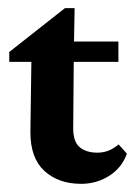

<svg xmlns="http://www.w3.org/2000/svg" viewBox="-20 -447 334 475"><path d="M293.9 -66.9Q281.7 -32.2 250.5 -12.2Q219.2 7.8 180.7 7.8Q125 7.8 90.1 -23.9Q55.2 -55.7 55.2 -119.6L57.6 -293.9H2.9V-318.4L140.6 -426.8H164.6L162.6 -314.5L161.1 -128.9Q161.1 -96.7 177 -83Q192.9 -69.3 221.2 -69.3Q250 -69.3 273.4 -89.8ZM125.5 -293.9V-344.2H272.9V-293.9Z"/></svg>

Font: Lateef
Style: Bold
Weight: 700
Designer: SIL International
Foundry: SIL International
Version: Version 4.200